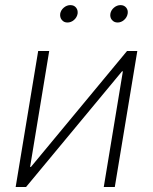

<svg xmlns="http://www.w3.org/2000/svg" viewBox="-20 -746 610 766"><path d="M438 0H394L470.2 -461.4H466.8L84 0H42.5L132.3 -542.5H176.3L100.1 -80.1H103.5L486.8 -542.5H527.8ZM449.2 -656.2Q435.1 -656.2 426.5 -666.5Q418 -676.8 420.4 -691.4Q422.9 -705.6 434.8 -715.6Q446.8 -725.6 460.9 -725.6Q475.1 -725.6 483.4 -715.6Q491.7 -705.6 489.3 -691.4Q486.8 -676.8 475.1 -666.5Q463.4 -656.2 449.2 -656.2ZM249 -656.2Q234.9 -656.2 226.6 -666.5Q218.3 -676.8 220.2 -691.4Q222.7 -705.6 234.6 -715.6Q246.6 -725.6 260.7 -725.6Q275.4 -725.6 283.4 -715.6Q291.5 -705.6 289.6 -691.4Q287.1 -676.8 275.4 -666.5Q263.7 -656.2 249 -656.2Z"/></svg>

Font: Inter 16pt ExtraLight
Style: Italic
Weight: 250
Italic angle: -9.3988°
Version: Version 4.001;git-66647c0bb